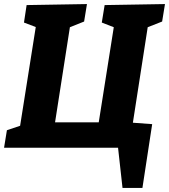

<svg xmlns="http://www.w3.org/2000/svg" viewBox="-28 -727 832 945"><path d="M784 -707 770 -621 699 -593 626 -123 721 -116 673 198H575L553 0H-8L6 -86L71 -108L148 -594L90 -616L103 -702L400 -707L386 -621L316 -593L243 -125H458L532 -593L473 -616L487 -702Z"/></svg>

Font: Bitter Pro ExtraBold
Style: Italic
Weight: 800
Italic angle: -9°
Designer: Sol Matas, and Bitter project Authors
Foundry: Sol Matas
Version: Version 1.010